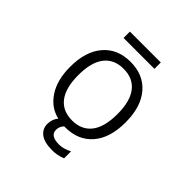

<svg xmlns="http://www.w3.org/2000/svg" viewBox="-282 -1128 1563 1563"><g transform="rotate(45 500.0 -346.5)"><path d="M335.9 -141.6Q393.6 -67.4 502.4 -67.4Q611.3 -67.4 669.4 -142.1Q727.5 -216.8 727.5 -364.7Q727.5 -512.7 669.4 -587.4Q611.3 -662.1 502.4 -662.1Q393.6 -662.1 335.4 -587.4Q277.3 -512.7 277.3 -364.7Q277.3 -216.8 335.9 -141.6ZM324.2 -838.9V-912.1H679.7V-838.9ZM182.6 -365.2Q182.6 -543 268.1 -642.6Q353.5 -742.2 502.4 -742.2Q651.4 -742.2 736.8 -642.6Q822.3 -543 822.3 -364.3Q822.3 -185.5 736.8 -86.9Q651.4 11.7 502.9 11.7H491.2Q463.9 41 463.9 78.1Q463.9 146.5 565.4 146.5Q617.2 146.5 674.8 116.2V196.3Q616.2 219.7 558.6 218.8Q467.8 218.8 423.8 184.6Q379.9 150.4 379.9 95.2Q379.9 40 413.1 1Q310.5 -21.5 246.6 -117.2Q182.6 -212.9 182.6 -365.2Z"/></g></svg>

Font: Gen Shin Gothic Monospace Regular
Style: Regular
Weight: 400
Designer: [Source Han Sans]
Ryoko NISHIZUKA  (kana & ideographs); Paul D. Hunt (Latin, Greek & Cyrillic); Wenlong ZHANG  (bopomofo
Version: Version 1.002.20150607